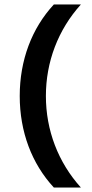

<svg xmlns="http://www.w3.org/2000/svg" viewBox="-20 -736 416 866"><path d="M223 110H345C242 -4 187 -149 187 -303C187 -457 242 -602 345 -716H223C123 -608 69 -464 69 -303C69 -142 123 2 223 110Z"/></svg>

Font: Uncut Sans Semibold
Style: Regular
Weight: 600
Designer: Kasper Nordkvist
Foundry: UNCUT.wtf
Version: Version 1.304;Glyphs 3.2 (3246)